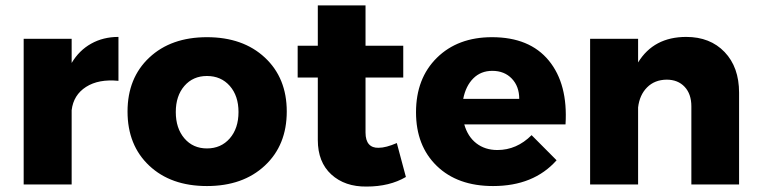

<svg xmlns="http://www.w3.org/2000/svg" viewBox="-20 -685 2817 713"><path d="M246.1 -451.2Q273.9 -498 318.6 -522.9Q363.3 -547.9 419.9 -547.9V-384.8Q346.2 -392.1 299.6 -362.3Q252.9 -332.5 246.1 -275.9V0H67.9V-541H246.1Z M748.5 -546.9Q882.3 -546.9 963.6 -471.2Q1044.9 -395.5 1044.9 -271Q1044.9 -146 963.6 -70.1Q882.3 5.9 748.5 5.9Q614.7 5.9 534.2 -69.8Q453.6 -145.5 453.6 -271Q453.6 -395.5 534.4 -471.2Q615.2 -546.9 748.5 -546.9ZM748.5 -402.8Q696.8 -402.8 664.8 -366Q632.8 -329.1 632.8 -269Q632.8 -208.5 664.8 -171.1Q696.8 -133.8 748.5 -133.8Q800.8 -133.8 833.3 -171.1Q865.7 -208.5 865.7 -269Q865.7 -329.1 833.3 -366Q800.8 -402.8 748.5 -402.8Z M1453.6 -153.8 1487.3 -27.8Q1426.8 7.8 1341.3 7.8Q1260.7 8.8 1210.4 -37.1Q1160.2 -83 1160.2 -165V-397H1085.4V-515.1H1160.2V-665H1337.4V-515.1H1477.5V-397H1337.4V-192.9Q1337.4 -163.6 1350.1 -149.4Q1362.8 -135.3 1386.2 -136.2Q1413.1 -136.2 1453.6 -153.8Z M1807.1 -546.9Q1946.8 -546.9 2018.1 -460Q2089.4 -373 2080.1 -223.1H1704.1Q1716.8 -177.7 1749 -152.8Q1781.2 -127.9 1827.1 -127.9Q1898.9 -127.9 1954.1 -183.1L2046.9 -89.8Q1961.9 5.9 1811 5.9Q1679.2 5.9 1602.1 -68.8Q1524.9 -143.6 1524.9 -268.1Q1524.9 -394 1602.5 -470.5Q1680.2 -546.9 1807.1 -546.9ZM1700.2 -317.9H1908.2Q1908.2 -364.3 1880.6 -393.1Q1853 -421.9 1808.1 -421.9Q1765.6 -421.9 1737.5 -393.8Q1709.5 -365.7 1700.2 -317.9Z M2528.3 -547.9Q2617.2 -547.9 2670.9 -491.7Q2724.6 -435.5 2724.6 -340.8V0H2547.4V-290Q2547.4 -335.9 2522.5 -362.5Q2497.6 -389.2 2455.6 -389.2Q2411.1 -388.7 2383.1 -360.6Q2355 -332.5 2349.6 -286.1V0H2171.4V-541H2349.6V-453.1Q2407.7 -547.9 2528.3 -547.9Z"/></svg>

Font: Montserrat-Arabic
Style: Bold
Weight: 700
Designer: Mohamed Gaber
Foundry: Kief Type Foundry
Version: Version 5.008;PS 005.008;hotconv 1.0.88;makeotf.lib2.5.64775